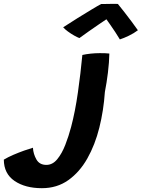

<svg xmlns="http://www.w3.org/2000/svg" viewBox="-283 -719 742 1006"><path d="M-63.5 267Q-151 267 -206.8 229Q-262.5 191 -263 117.5Q-241.5 104.5 -213 92.2Q-184.5 80 -157 70.2Q-129.5 60.5 -110.5 55Q-108.5 88 -92.2 116.5Q-76 145 -40 145Q-7.5 145 17 115.2Q41.5 85.5 59.2 39.8Q77 -6 89.5 -53.5Q111 -134.5 125.2 -234.8Q139.5 -335 148.5 -431Q168.5 -435.5 192.2 -438Q216 -440.5 239 -440.5Q266.5 -441 290 -438.5Q289 -392 282.5 -338.5Q276 -285 266.5 -237Q260 -140.5 237.5 -50.2Q215 40 174.5 111.5Q134 183 74.8 225Q15.5 267 -63.5 267ZM334.5 -698.5Q349.5 -680.5 368.5 -655.8Q387.5 -631 406.5 -606Q425.5 -581 439.5 -560.5Q418.5 -544.5 392 -531.8Q365.5 -519 345 -512.5Q334.5 -530 320.8 -551Q307 -572 294.2 -590.2Q281.5 -608.5 274.5 -618Q261 -609 235.2 -591.5Q209.5 -574 181.8 -554.5Q154 -535 133 -519.5Q122 -523.5 105.2 -533Q88.5 -542.5 72.5 -554.2Q56.5 -566 48 -576Q83.5 -599.5 124 -624.5Q164.5 -649.5 198 -669.8Q231.5 -690 247 -698Q254.5 -698 271.8 -698.2Q289 -698.5 307 -698.8Q325 -699 334.5 -698.5Z"/></svg>

Font: Grandstander SemiBold
Style: Italic
Weight: 600
Italic angle: -15°
Designer: Tyler Finck
Foundry: Etcetera Type Co
Version: Version 1.200; ttfautohint (v1.8.3)